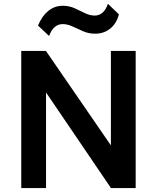

<svg xmlns="http://www.w3.org/2000/svg" viewBox="-20 -960 800 980"><path d="M88.5 0V-700H214.5L546 -218V-700H672.5V0H546.5L215 -488V0ZM230.5 -776.5 174 -829.5Q194 -878 226.2 -904.2Q258.5 -930.5 300.5 -930.5Q333 -930.5 360.8 -918Q388.5 -905.5 413.5 -893Q438.5 -880.5 463.5 -880.5Q486.5 -880.5 503.5 -895.5Q520.5 -910.5 531 -940.5L587 -886.5Q574 -838.5 541.5 -813.2Q509 -788 466 -788Q433.5 -788 405 -800.2Q376.5 -812.5 350.5 -824.8Q324.5 -837 300 -837Q277.5 -837 260 -822.5Q242.5 -808 230.5 -776.5Z"/></svg>

Font: Geologica Medium
Style: Regular
Weight: 500
Designer: Sindre Bremnes, Frode Helland
Foundry: Monokrom Skriftforlag AS
Version: Version 1.010;gftools[0.9.28]